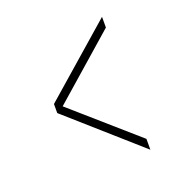

<svg xmlns="http://www.w3.org/2000/svg" viewBox="-89 -567 567 598"><g transform="rotate(-20 194.5 -268.0)"><path d="M311 -47.5 77.5 -254V-284L311 -488V-452.5L100.5 -268L311 -83.5Z"/></g></svg>

Font: Imbue 24pt Light
Style: Regular
Weight: 300
Designer: Tyler Finck
Foundry: Etcetera Type Company
Version: Version 1.102